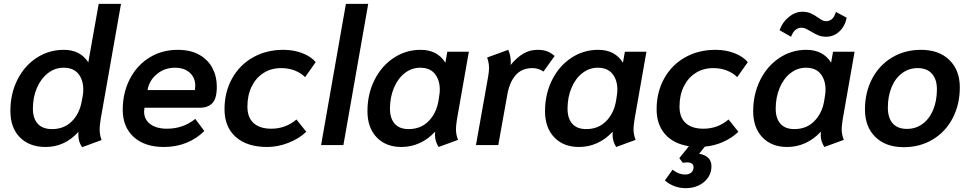

<svg xmlns="http://www.w3.org/2000/svg" viewBox="-20 -754 5041 998"><path d="M387 -55 388 -69Q317 10 217 10Q133 10 83.5 -40Q34 -90 34 -177Q34 -267 70.5 -339.5Q107 -412 170.5 -453.5Q234 -495 312 -495Q397 -495 439 -430L493 -734H609L503 -133Q498 -100 498 -82Q498 -52 508 -26L407 11Q387 -16 387 -55ZM405 -229 410 -255Q413 -272 413 -288Q413 -338 387.5 -370Q362 -402 311 -402Q266 -402 229.5 -374Q193 -346 172 -297.5Q151 -249 151 -189Q151 -139 176 -111Q201 -83 251 -83Q313 -83 353.5 -123.5Q394 -164 405 -229Z M618 -183Q618 -272 655 -343.5Q692 -415 757 -455Q822 -495 904 -495Q970 -495 1015.5 -469.5Q1061 -444 1084 -400.5Q1107 -357 1107 -304Q1107 -242 1084 -218Q1061 -194 1019 -194H731Q729 -180 729 -174Q729 -133 761 -109Q793 -85 848 -85Q932 -85 995 -136L1042 -73Q1002 -33 948.5 -11.5Q895 10 832 10Q732 10 675 -42Q618 -94 618 -183ZM993 -286Q995 -302 995 -308Q995 -350 966.5 -376Q938 -402 889 -402Q835 -402 795 -368.5Q755 -335 747 -286Z M1147 -186Q1147 -275 1186 -345.5Q1225 -416 1294.5 -455.5Q1364 -495 1453 -495Q1507 -495 1552 -477.5Q1597 -460 1621 -431L1566 -353Q1544 -375 1512 -387.5Q1480 -400 1441 -400Q1389 -400 1349.5 -374.5Q1310 -349 1288 -304Q1266 -259 1266 -200Q1266 -143 1298.5 -114Q1331 -85 1390 -85Q1465 -85 1521 -133L1572 -69Q1534 -33 1479 -11.5Q1424 10 1369 10Q1264 10 1205.5 -42Q1147 -94 1147 -186Z M1778 -734H1894L1765 0H1649Z M1890 -176Q1890 -264 1926 -337Q1962 -410 2025.5 -452.5Q2089 -495 2166 -495Q2254 -495 2295 -428L2305 -485H2417L2355 -132Q2350 -99 2350 -82Q2350 -54 2361 -27L2260 10Q2241 -19 2241 -53L2242 -68H2240Q2205 -30 2160.5 -10Q2116 10 2067 10Q1986 10 1938 -40Q1890 -90 1890 -176ZM2259 -229 2263 -255Q2266 -272 2266 -288Q2266 -338 2240.5 -370Q2215 -402 2164 -402Q2120 -402 2084 -374Q2048 -346 2027.5 -297Q2007 -248 2007 -189Q2007 -139 2031.5 -111Q2056 -83 2104 -83Q2167 -83 2207.5 -124Q2248 -165 2259 -229Z M2517 -354Q2522 -382 2522 -400Q2522 -428 2512 -455L2622 -495Q2635 -465 2635 -430Q2635 -421 2634 -416Q2667 -456 2700.5 -475.5Q2734 -495 2774 -495Q2802 -495 2822 -488Q2842 -481 2863 -463L2805 -382Q2779 -400 2748 -400Q2692 -400 2660 -363Q2628 -326 2617 -262L2570 0H2454Z M2813 -176Q2813 -264 2849 -337Q2885 -410 2948.5 -452.5Q3012 -495 3089 -495Q3177 -495 3218 -428L3228 -485H3340L3278 -132Q3273 -99 3273 -82Q3273 -54 3284 -27L3183 10Q3164 -19 3164 -53L3165 -68H3163Q3128 -30 3083.5 -10Q3039 10 2990 10Q2909 10 2861 -40Q2813 -90 2813 -176ZM3182 -229 3186 -255Q3189 -272 3189 -288Q3189 -338 3163.5 -370Q3138 -402 3087 -402Q3043 -402 3007 -374Q2971 -346 2950.5 -297Q2930 -248 2930 -189Q2930 -139 2954.5 -111Q2979 -83 3027 -83Q3090 -83 3130.5 -124Q3171 -165 3182 -229Z M3644 8 3614 45Q3678 57 3678 110Q3678 159 3640 191.5Q3602 224 3543 224Q3514 224 3486.5 214Q3459 204 3436 184L3476 128Q3507 153 3542 153Q3562 153 3573.5 142.5Q3585 132 3585 115Q3585 90 3550 90Q3545 90 3529 92L3511 68L3561 6Q3480 -7 3436.5 -57Q3393 -107 3393 -186Q3393 -275 3432 -345.5Q3471 -416 3540.5 -455.5Q3610 -495 3699 -495Q3753 -495 3798 -477.5Q3843 -460 3867 -431L3812 -353Q3790 -375 3758 -387.5Q3726 -400 3687 -400Q3635 -400 3595.5 -374.5Q3556 -349 3534 -304Q3512 -259 3512 -200Q3512 -143 3544.5 -114Q3577 -85 3636 -85Q3711 -85 3767 -133L3818 -69Q3785 -37 3739 -16.5Q3693 4 3644 8Z M3895 -176Q3895 -264 3931 -337Q3967 -410 4030.5 -452.5Q4094 -495 4171 -495Q4259 -495 4300 -428L4310 -485H4422L4360 -132Q4355 -99 4355 -82Q4355 -54 4366 -27L4265 10Q4246 -19 4246 -53L4247 -68H4245Q4210 -30 4165.5 -10Q4121 10 4072 10Q3991 10 3943 -40Q3895 -90 3895 -176ZM4264 -229 4268 -255Q4271 -272 4271 -288Q4271 -338 4245.5 -370Q4220 -402 4169 -402Q4125 -402 4089 -374Q4053 -346 4032.5 -297Q4012 -248 4012 -189Q4012 -139 4036.5 -111Q4061 -83 4109 -83Q4172 -83 4212.5 -124Q4253 -165 4264 -229ZM4032 -597Q4047 -639 4080.5 -666Q4114 -693 4150 -693Q4175 -693 4193.5 -685Q4212 -677 4233 -662Q4247 -652 4255.5 -648Q4264 -644 4273 -644Q4292 -644 4304.5 -655Q4317 -666 4325 -692L4381 -662Q4372 -617 4342.5 -590Q4313 -563 4274 -563Q4252 -563 4234.5 -570Q4217 -577 4194 -591Q4177 -601 4167 -605.5Q4157 -610 4147 -610Q4109 -610 4092 -563Z M4476 -185Q4476 -274 4513 -344.5Q4550 -415 4616.5 -455Q4683 -495 4767 -495Q4861 -495 4915 -442Q4969 -389 4969 -300Q4969 -211 4932 -140Q4895 -69 4828.5 -29Q4762 11 4678 11Q4584 11 4530 -42Q4476 -95 4476 -185ZM4850 -290Q4850 -342 4824 -371Q4798 -400 4750 -400Q4705 -400 4669.5 -374Q4634 -348 4614.5 -301Q4595 -254 4595 -195Q4595 -141 4620.5 -112.5Q4646 -84 4694 -84Q4740 -84 4775.5 -110Q4811 -136 4830.5 -183Q4850 -230 4850 -290Z"/></svg>

Font: Niramit SemiBold
Style: Italic
Weight: 600
Italic angle: -10°
Designer: Katatrad Aksorn Co.,Ltd.
Foundry: Cadson Demak Co.,Ltd.
Version: Version 1.001; ttfautohint (v1.6)